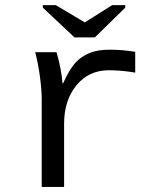

<svg xmlns="http://www.w3.org/2000/svg" viewBox="-20 -733 640 753"><path d="M510.3 -448.2Q455.6 -457.5 406.7 -457.5Q328.1 -457.5 279.8 -398.4Q231.4 -339.4 231.4 -248V0H143.6V-342.3Q143.6 -379.4 137 -429.7Q130.4 -480 118.2 -528.3H201.7Q221.2 -460.9 225.1 -406.2H227.5Q252 -460.9 275.4 -486.6Q298.8 -512.2 331.1 -525.1Q363.3 -538.1 409.7 -538.1Q460.4 -538.1 510.3 -529.8ZM352.1 -586.4H272L147.9 -703.1V-712.9H198.7L312 -645.5H313L419.9 -712.9H471.2V-703.1Z"/></svg>

Font: Cousine
Style: Regular
Weight: 400
Monospace: yes
Designer: Steve Matteson
Foundry: Monotype Imaging Inc.
Version: Version 1.21